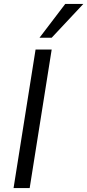

<svg xmlns="http://www.w3.org/2000/svg" viewBox="-20 -957 444 977"><path d="M49 0 161 -705H243L131 0ZM181 -765 312 -937H404L243 -765Z"/></svg>

Font: Nunito Sans 12pt
Style: Italic
Weight: 400
Italic angle: -9°
Designer: Vernon Adams
Foundry: Vernon Adams
Version: Version 3.101;gftools[0.9.27]